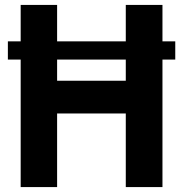

<svg xmlns="http://www.w3.org/2000/svg" viewBox="-20 -760 743 780"><path d="M12 -518V-592H692V-518ZM64 0V-740H212V-432H491V-740H640V0H491V-299H212V0Z"/></svg>

Font: Exo Thin
Style: Bold
Weight: 700
Version: Version 2.000